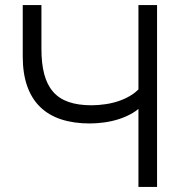

<svg xmlns="http://www.w3.org/2000/svg" viewBox="-20 -740 712 760"><path d="M528 0V-359.3L548.3 -329.7Q531.3 -308.2 505.9 -293.2Q480.5 -278.2 451.7 -268.8Q422.8 -259.5 392.6 -255.4Q362.3 -251.3 335.2 -251.3Q272.5 -251.3 223.2 -267.2Q174 -283 139.9 -315.7Q105.8 -348.3 87.9 -398.4Q70 -448.5 70 -517V-720H144V-546Q144 -488.3 155.1 -446.4Q166.2 -404.5 190 -377Q213.8 -349.5 251.6 -336.4Q289.3 -323.3 342.5 -323.3Q369 -323.3 398 -327.6Q427 -331.8 454.2 -341.5Q481.5 -351.2 505 -366.9Q528.5 -382.7 543.7 -405.7L528 -346.7V-720H601.7V0Z"/></svg>

Font: Vela Sans GX ExtLt
Style: Regular
Weight: 200
Designer: Principal design: Mikhail Sharanda - project Manrope.
Design modification: Ravid Balaliev
Foundry: Mikhail Sharanda
Version: Version 1.001